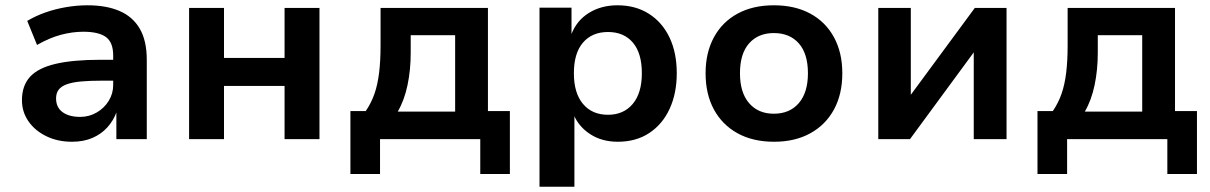

<svg xmlns="http://www.w3.org/2000/svg" viewBox="-20 -526 4576 726"><path d="M252 10Q198 10 155 -11Q112 -32 87.5 -67.5Q63 -103 63 -147Q63 -202 93.5 -235.5Q124 -269 190 -284.5Q256 -300 361 -300H425V-221H366Q320 -221 287 -218Q254 -215 233 -207.5Q212 -200 202 -187Q192 -174 192 -154Q192 -120 216.5 -102Q241 -84 283 -84Q317 -84 345.5 -100.5Q374 -117 391 -144.5Q408 -172 408 -205V-316Q408 -366 380.5 -386Q353 -406 295 -406Q254 -406 210.5 -394.5Q167 -383 120 -356L83 -447Q115 -466 152 -479Q189 -492 230 -499Q271 -506 311 -506Q382 -506 432 -484.5Q482 -463 508.5 -417.5Q535 -372 535 -300V0H420V-103H421Q409 -70 386 -44.5Q363 -19 329.5 -4.5Q296 10 252 10Z M695 0V-496H827V-307H1056V-496H1188V0H1056V-201H827V0Z M1305 132V-106H1363Q1384 -137 1396 -171.5Q1408 -206 1413.5 -251Q1419 -296 1419 -355V-496H1825V-106H1908V132H1796V0H1417V132ZM1484 -104H1701V-393H1533V-326Q1533 -262 1521 -204.5Q1509 -147 1484 -104Z M2020 180V-497H2141V-395H2140Q2160 -448 2206.5 -477Q2253 -506 2315 -506Q2383 -506 2433.5 -474Q2484 -442 2511.5 -384.5Q2539 -327 2539 -249Q2539 -173 2512 -114.5Q2485 -56 2435 -23Q2385 10 2316 10Q2256 10 2212 -18.5Q2168 -47 2149 -93H2152V180ZM2279 -92Q2338 -92 2372.5 -133Q2407 -174 2407 -249Q2407 -325 2373 -365Q2339 -405 2279 -405Q2219 -405 2184.5 -365Q2150 -325 2150 -249Q2150 -174 2184.5 -133Q2219 -92 2279 -92Z M2907 10Q2827 10 2769 -22Q2711 -54 2679.5 -112Q2648 -170 2648 -249Q2648 -327 2679.5 -385Q2711 -443 2769 -474.5Q2827 -506 2906 -506Q2986 -506 3044 -474.5Q3102 -443 3133.5 -385Q3165 -327 3165 -249Q3165 -170 3133.5 -112Q3102 -54 3044 -22Q2986 10 2907 10ZM2906 -96Q2966 -96 3000.5 -136Q3035 -176 3035 -249Q3035 -323 3000.5 -362Q2966 -401 2906 -401Q2847 -401 2812.5 -362Q2778 -323 2778 -249Q2778 -176 2812.5 -136Q2847 -96 2906 -96Z M3301 0V-496H3424V-154H3414L3666 -496H3786V0H3662V-343H3673L3421 0Z M3903 132V-106H3961Q3982 -137 3994 -171.5Q4006 -206 4011.5 -251Q4017 -296 4017 -355V-496H4423V-106H4506V132H4394V0H4015V132ZM4082 -104H4299V-393H4131V-326Q4131 -262 4119 -204.5Q4107 -147 4082 -104Z"/></svg>

Font: Nunito Sans 9pt
Style: Bold
Weight: 700
Version: Version 3.101;gftools[0.9.27]